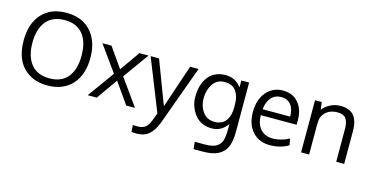

<svg xmlns="http://www.w3.org/2000/svg" viewBox="-92 -1197 3691 1904"><g transform="rotate(15 1754.0 -245.0)"><path d="M397.5 10.7Q288.1 10.7 210 -36.1Q54.7 -129.4 54.7 -361.3Q54.7 -534.7 145 -634.8Q235.4 -734.9 396.7 -734.9Q558.1 -734.9 648.7 -634Q739.3 -533.2 739.3 -363.8Q739.3 -194.3 651.4 -92.8Q608.4 -43.9 543.5 -16.6Q478.5 10.7 397.5 10.7ZM208.5 -142.3Q272.5 -63 397.5 -63Q522.5 -63 585.7 -142.1Q648.9 -221.2 648.9 -362.3Q648.9 -503.4 585.2 -582Q521.5 -660.6 397.9 -660.6Q274.4 -660.6 209.5 -582Q144.5 -503.4 144.5 -362.5Q144.5 -221.7 208.5 -142.3Z M809.1 0 1005.4 -272.5 816.4 -535.6H909.7L1052.7 -331.5L1196.3 -535.6H1289.6L1100.1 -271.5L1294.4 0H1204.1L1053.2 -215.3L902.3 0Z M1372.1 242.7Q1348.6 242.7 1322.8 238.8L1317.9 169.4Q1345.2 171.4 1358.9 171.4Q1414.1 171.4 1442.6 151.1Q1471.2 130.9 1492.7 77.1Q1514.2 23.4 1523.4 -3.9L1311.5 -535.6H1397.9L1566.9 -89.8L1717.3 -535.6H1803.7Q1586.9 61 1579.6 79.6Q1545.9 164.1 1498 203.4Q1450.2 242.7 1372.1 242.7Z M2091.3 -69.8Q2128.4 -69.8 2159.7 -84.5Q2190.9 -99.1 2208.5 -125Q2243.2 -176.3 2243.2 -252V-291.5Q2243.7 -372.1 2206.1 -425.3Q2168.9 -478 2088.9 -478H2087.4H2086.4Q1993.7 -478 1950.7 -383.8Q1927.2 -332.5 1927.2 -270.5Q1927.2 -174.8 1982.4 -114.3Q2022.5 -70.3 2091.3 -69.8ZM2240.7 -87.9Q2179.7 -0.5 2081.5 -0.5Q1943.4 -0.5 1879.4 -119.6Q1843.3 -186 1843.3 -255.4Q1843.3 -324.7 1857.7 -374.5Q1872.1 -424.3 1900.4 -463.4Q1928.7 -502.4 1974.9 -524.7Q2021 -546.9 2080.6 -546.9Q2181.6 -546.9 2243.2 -464.4V-535.6H2322.8V-38.6Q2322.8 76.2 2294.9 132.3Q2267.1 188.5 2209.5 216.8Q2151.9 245.1 2051.8 245.1H1961.4L1954.1 171.4H2053.7Q2055.2 171.4 2056.6 171.4Q2139.2 171.4 2178.2 146Q2218.3 120.1 2229.5 75.4Q2240.7 30.8 2240.7 -40.5Z M2520.5 -314.5H2803.2Q2803.2 -394 2767.3 -436.8Q2731.4 -479.5 2668.9 -479.5Q2606.4 -479.5 2566.9 -435.3Q2527.3 -391.1 2520.5 -314.5ZM2886.2 -296.9 2885.7 -252.9H2518.1Q2519.5 -161.6 2565.2 -110.6Q2610.8 -59.6 2691.9 -59.6Q2772.9 -59.6 2858.4 -104.5L2871.1 -38.6Q2789.6 11.2 2679 11.2Q2568.4 11.2 2501.2 -63Q2434.1 -137.2 2434.1 -263.9Q2434.1 -390.6 2499 -467.8Q2564.5 -544.9 2667 -545.9Q2668 -545.9 2668.9 -546.4Q2770.5 -545.9 2828.6 -478Q2886.7 -410.2 2886.2 -296.9Z M2999.5 0V-535.6H3067.9L3078.1 -459Q3109.9 -498.5 3157.5 -522.7Q3205.1 -546.9 3260.3 -546.9Q3353 -546.9 3397.5 -494.9Q3441.9 -442.9 3441.9 -335V0H3360.4Q3360.4 -322.3 3359.9 -345.2Q3357.9 -413.6 3332.3 -445.3Q3306.6 -477.1 3245.1 -477.1Q3183.6 -477.1 3141.6 -446.8Q3099.6 -416.5 3086.9 -368.2Q3082 -335.4 3082 -293V0Z"/></g></svg>

Font: Oxygen
Style: Normal
Weight: 400
Designer: Vernon Adams
Foundry: Vernon Adams
Version: Version Release 0.2.2 webfont; ttfautohint (v0.8.52-bc40) -l